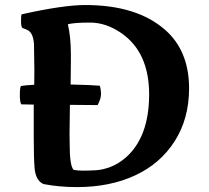

<svg xmlns="http://www.w3.org/2000/svg" viewBox="-20 -743 843 775"><path d="M155.8 0Q124 -13.7 119.6 -64.5Q116.2 -104.5 116.2 -186V-320.8L65.9 -321.8Q60.1 -330.1 60.1 -360.4Q60.1 -390.6 64.9 -396Q86.9 -399.4 118.2 -400.9Q118.7 -418 118.7 -460Q118.7 -502 117.2 -565.9Q113.8 -607.9 94.2 -620.1Q86.4 -624.5 70.8 -629.9Q64.9 -634.3 64.9 -656.7Q64.9 -679.2 66.9 -685.1Q235.4 -722.7 324.2 -722.7Q532.2 -722.7 646.5 -622.6Q743.2 -537.6 743.2 -386.2Q743.2 -264.2 685.1 -173.1Q627 -82 525.1 -34.9Q423.3 12.2 291 12.2Q218.8 12.2 155.8 0ZM266.1 -494.1 265.1 -401.9Q351.1 -399.9 382.8 -397Q387.7 -381.3 387.7 -362.8Q387.7 -344.2 374 -318.8L262.2 -319.8Q260.7 -221.7 260.7 -202.4Q260.7 -183.1 261.2 -164.1Q261.2 -70.8 277.8 -57.1Q295.4 -54.2 315.9 -54.2Q336.4 -54.2 365.2 -55.7Q394 -57.1 425.5 -69.1Q457 -81.1 485.8 -105.5Q514.6 -129.9 535.6 -164.6Q582 -241.2 582 -361.8Q582 -531.7 469.7 -609.4Q408.2 -651.9 343.3 -651.9Q278.3 -651.9 253.9 -645Q266.1 -594.2 266.1 -522.9Z"/></svg>

Font: Marko One
Style: Regular
Weight: 400
Designer: Zhenya Spizhovyi
Foundry: Cyreal
Version: Version 1.003